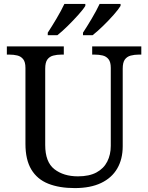

<svg xmlns="http://www.w3.org/2000/svg" viewBox="-20 -951 757 981"><path d="M362 10Q283 10 226.5 -12.5Q170 -35 140 -85Q110 -135 110 -216V-604Q110 -634 98.5 -648.5Q87 -663 68.5 -667.5Q50 -672 28 -672H15V-714H306V-672H293Q271 -672 252 -667Q233 -662 222 -647Q211 -632 211 -600V-210Q211 -123 258 -86.5Q305 -50 378 -50Q436 -50 473 -70Q510 -90 528 -125.5Q546 -161 546 -206V-604Q546 -634 534.5 -648.5Q523 -663 504.5 -667.5Q486 -672 464 -672H451V-714H702V-672H689Q667 -672 648 -667Q629 -662 618 -647Q607 -632 607 -600V-204Q607 -138 579 -90Q551 -42 496.5 -16Q442 10 362 10ZM404 -784Q425 -816 449 -856.5Q473 -897 489 -931H596V-921Q586 -904 560.5 -875Q535 -846 505.5 -817.5Q476 -789 453 -771H404ZM224 -784Q245 -816 269 -856.5Q293 -897 309 -931H416V-921Q406 -904 380 -875Q354 -846 325 -817.5Q296 -789 273 -771H224Z"/></svg>

Font: Noto Serif Gujarati
Style: Regular
Weight: 400
Designer: Universal Thirst, Indian Type Foundry and the Monotype Design Team
Foundry: Monotype Imaging Inc.
Version: Version 2.102